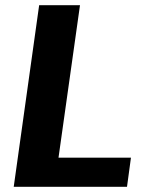

<svg xmlns="http://www.w3.org/2000/svg" viewBox="-20 -720 554 740"><path d="M170.4 -112.2H484.7L469.5 0H32.9L130.9 -700H288.3L193.3 -25.9Z"/></svg>

Font: Pathway Extreme 8pt Thin 12pt
Style: Italic
Weight: 100
Italic angle: -8°
Version: Version 1.001;gftools[0.9.26]